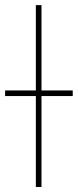

<svg xmlns="http://www.w3.org/2000/svg" viewBox="-78 -748 311 768"><path d="M87.9 0H65.4V-727.5H87.9ZM-57.6 -386.2H212.9V-363.8H-57.6Z"/></svg>

Font: Intratopia Thin
Style: Regular
Weight: 100
Designer: Rasmus Andersson
Foundry: rsms
Version: Version 3.000;Glyphs 3.2.3 (3260)